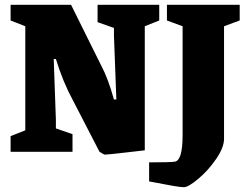

<svg xmlns="http://www.w3.org/2000/svg" viewBox="-20 -630 1030 797"><path d="M393 0 283 -213Q241 -290 212 -385H203L212 -132V-97L281 -73V0H24V-65L85 -89V-521L24 -545V-610H275L402 -354Q428 -306 453 -217H463L453 -482V-514L385 -538V-610H641V-545L581 -521V-6Q553 -3 498 3.5Q443 10 415 12Q412 12 393 0ZM663 135Q603 124 599 123V44Q691 44 706 41Q738 36 738 -70V-521L673 -545V-610H975V-545L910 -521V-54Q910 -18 877.5 29.5Q845 77 803.5 112Q762 147 743 147Q730 147 701 142Q672 137 663 135Z"/></svg>

Font: Grenze ExtraBold
Style: Regular
Weight: 800
Designer: Renata Polastri
Foundry: Omnibus-Type
Version: Version 1.002; ttfautohint (v1.8)